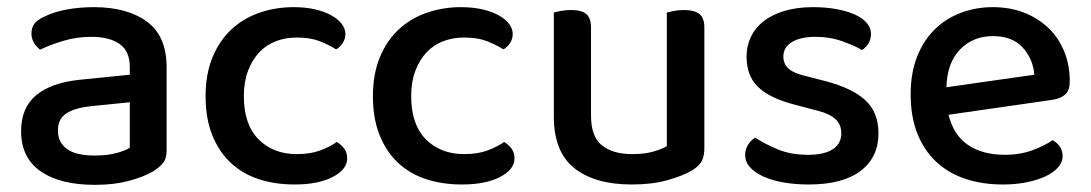

<svg xmlns="http://www.w3.org/2000/svg" viewBox="-20 -502 3050 537"><path d="M245 -67Q280 -67 306 -74Q332 -81 343 -89V-216L234 -205Q188 -200 165 -184.5Q142 -169 142 -137Q142 -104 167 -85.5Q192 -67 245 -67ZM243 -482Q336 -482 391 -441.5Q446 -401 446 -314V-81Q446 -58 435.5 -45.5Q425 -33 407 -22Q381 -7 340 4Q299 15 245 15Q148 15 93.5 -23Q39 -61 39 -135Q39 -201 81.5 -236Q124 -271 204 -279L343 -293V-315Q343 -359 314.5 -379Q286 -399 235 -399Q195 -399 158 -388Q121 -377 92 -363Q82 -371 75 -382.5Q68 -394 68 -408Q68 -425 76.5 -436Q85 -447 103 -455Q131 -469 167 -475.5Q203 -482 243 -482Z M810 -397Q778 -397 751 -386.5Q724 -376 704.5 -355Q685 -334 673.5 -303.5Q662 -273 662 -233Q662 -154 703 -112.5Q744 -71 810 -71Q848 -71 875 -81Q902 -91 922 -105Q935 -97 943 -86Q951 -75 951 -59Q951 -28 910.5 -7Q870 14 804 14Q749 14 703.5 -1Q658 -16 625 -47Q592 -78 573.5 -124.5Q555 -171 555 -233Q555 -295 574.5 -342Q594 -389 627.5 -420Q661 -451 706 -466.5Q751 -482 801 -482Q834 -482 860.5 -476Q887 -470 906 -459.5Q925 -449 935.5 -435.5Q946 -422 946 -407Q946 -393 938.5 -381.5Q931 -370 920 -364Q899 -377 873.5 -387Q848 -397 810 -397Z M1278 -397Q1246 -397 1219 -386.5Q1192 -376 1172.5 -355Q1153 -334 1141.5 -303.5Q1130 -273 1130 -233Q1130 -154 1171 -112.5Q1212 -71 1278 -71Q1316 -71 1343 -81Q1370 -91 1390 -105Q1403 -97 1411 -86Q1419 -75 1419 -59Q1419 -28 1378.5 -7Q1338 14 1272 14Q1217 14 1171.5 -1Q1126 -16 1093 -47Q1060 -78 1041.5 -124.5Q1023 -171 1023 -233Q1023 -295 1042.5 -342Q1062 -389 1095.5 -420Q1129 -451 1174 -466.5Q1219 -482 1269 -482Q1302 -482 1328.5 -476Q1355 -470 1374 -459.5Q1393 -449 1403.5 -435.5Q1414 -422 1414 -407Q1414 -393 1406.5 -381.5Q1399 -370 1388 -364Q1367 -377 1341.5 -387Q1316 -397 1278 -397Z M1529 -467Q1536 -469 1549 -471.5Q1562 -474 1577 -474Q1606 -474 1619.5 -463Q1633 -452 1633 -425V-178Q1633 -120 1663.5 -95.5Q1694 -71 1748 -71Q1783 -71 1807 -78Q1831 -85 1845 -93V-467Q1853 -469 1865.5 -471.5Q1878 -474 1893 -474Q1922 -474 1936 -463Q1950 -452 1950 -425V-88Q1950 -66 1943 -52Q1936 -38 1915 -25Q1889 -10 1846.5 2Q1804 14 1747 14Q1644 14 1586.5 -31.5Q1529 -77 1529 -176Z M2437 -129Q2437 -62 2387 -24Q2337 14 2242 14Q2203 14 2170 8Q2137 2 2113.5 -9Q2090 -20 2077 -35Q2064 -50 2064 -68Q2064 -83 2071.5 -96Q2079 -109 2092 -117Q2120 -99 2156 -84Q2192 -69 2240 -69Q2285 -69 2309 -84.5Q2333 -100 2333 -129Q2333 -154 2316.5 -169Q2300 -184 2268 -192L2200 -210Q2132 -228 2100 -259Q2068 -290 2068 -344Q2068 -373 2080 -398.5Q2092 -424 2115.5 -442.5Q2139 -461 2174 -471.5Q2209 -482 2254 -482Q2290 -482 2319.5 -476.5Q2349 -471 2370.5 -461.5Q2392 -452 2404 -438Q2416 -424 2416 -408Q2416 -392 2409 -380.5Q2402 -369 2391 -362Q2373 -373 2337.5 -386Q2302 -399 2261 -399Q2219 -399 2195 -384.5Q2171 -370 2171 -344Q2171 -324 2184.5 -311Q2198 -298 2231 -290L2289 -275Q2365 -255 2401 -221Q2437 -187 2437 -129Z M2633 -181Q2647 -124 2687.5 -96.5Q2728 -69 2791 -69Q2833 -69 2868 -82Q2903 -95 2924 -110Q2952 -94 2952 -65Q2952 -48 2939 -33.5Q2926 -19 2903.5 -8.5Q2881 2 2850.5 8Q2820 14 2785 14Q2727 14 2679.5 -2Q2632 -18 2598 -50Q2564 -82 2545.5 -129Q2527 -176 2527 -238Q2527 -298 2545 -343.5Q2563 -389 2594 -419.5Q2625 -450 2667 -466Q2709 -482 2757 -482Q2805 -482 2844.5 -466.5Q2884 -451 2912.5 -423.5Q2941 -396 2956.5 -358Q2972 -320 2972 -275Q2972 -250 2960 -238.5Q2948 -227 2925 -223ZM2757 -401Q2702 -401 2665.5 -364Q2629 -327 2627 -258L2873 -293Q2869 -338 2840 -369.5Q2811 -401 2757 -401Z"/></svg>

Font: Baloo Paaji 2 Medium
Style: Regular
Weight: 500
Designer: Shuchita Grover, Noopur Datye and Ek Type
Foundry: Ek Type
Version: Version 1.640;hotconv 1.0.111;makeotfexe 2.5.65597; ttfautoh